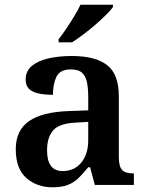

<svg xmlns="http://www.w3.org/2000/svg" viewBox="-20 -786 625 816"><path d="M203 10Q137 10 92 -29.5Q47 -69 47 -152Q47 -232 103 -271Q159 -310 272 -314L355 -317V-374Q355 -408 350 -434.5Q345 -461 329.5 -476Q314 -491 281 -491Q235 -491 220 -460Q205 -429 205 -383Q148 -383 118.5 -397.5Q89 -412 89 -448Q89 -484 115.5 -506Q142 -528 186.5 -538Q231 -548 285 -548Q385 -548 435 -509.5Q485 -471 485 -377V-120Q485 -79 498.5 -64Q512 -49 546 -49H549V0H383L363 -75H355Q333 -48 313.5 -29Q294 -10 268 0Q242 10 203 10ZM246 -59Q296 -59 325.5 -95Q355 -131 355 -191V-268L303 -265Q233 -262 206.5 -232.5Q180 -203 180 -147Q180 -59 246 -59ZM229 -619Q244 -638 261.5 -664Q279 -690 295.5 -717Q312 -744 322 -766H460V-756Q451 -743 431 -723Q411 -703 385.5 -681Q360 -659 334 -639.5Q308 -620 286 -606H229Z"/></svg>

Font: Noto Serif NP Hmong SemiBold
Style: Regular
Weight: 600
Designer: Dalton Maag Ltd
Foundry: Dalton Maag Ltd
Version: Version 1.001; ttfautohint (v1.8.4.7-5d5b)